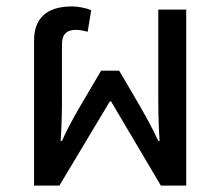

<svg xmlns="http://www.w3.org/2000/svg" viewBox="-20 -578 688 598"><path d="M86 0H165L322 -262H326L481 0H560V-548H473V-284C473 -243 473 -202 477 -139H473C454 -181 435 -214 404 -268L351 -358H295L242 -268C222 -233 199 -197 173 -139H169C173 -202 173 -243 173 -284V-439C173 -468 184 -485 217 -485C225 -485 240 -483 253 -479L264 -546C247 -554 220 -558 205 -558C143 -558 86 -536 86 -451Z"/></svg>

Font: Noto Sans Thai
Style: Regular
Weight: 400
Designer: Monotype Design Team
Foundry: Monotype Imaging Inc.
Version: Version 1.901